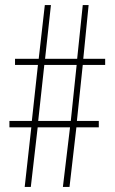

<svg xmlns="http://www.w3.org/2000/svg" viewBox="-20 -734 451 754"><path d="M282 -259H368V-234H280L253 0H227L255 -234H128L101 0H77L103 -234H17V-259H105L129 -479H39V-503H132L156 -714H180L157 -503H283L305 -714H328L307 -503H393V-479H305ZM258 -259 281 -479H154L130 -259Z"/></svg>

Font: Noto Sans Display Thin Cond
Style: Regular
Weight: 250
Width: 3
Designer: Monotype Design team
Foundry: Monotype Imaging Inc.
Version: Version 1.000